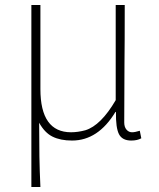

<svg xmlns="http://www.w3.org/2000/svg" viewBox="-20 -547 632 765"><path d="M105 -527H141V-192Q141 -20 263 -20Q290 -20 320 -28Q382 -47 441 -148V-527H477Q477 -371 476 -293L475 -59Q475 -41 484 -30.5Q493 -20 506 -20Q518 -20 537 -26L543 4Q527 13 503 13Q467 13 454 -12.5Q441 -38 442 -101H440Q371 13 267 13Q221 13 189.5 -2.5Q158 -18 136 -58Q136 20 137 77Q138 134 141 198H105Z"/></svg>

Font: Merged Yaku Han JP Thin
Style: Regular
Weight: 250
Designer: Ryoko NISHIZUKA 西塚涼子 (kana, bopomofo & ideographs); Paul D. Hunt (Latin, Greek & Cyrillic); Sandoll Communications 산돌커뮤니
Foundry: Adobe
Version: Version 2.004